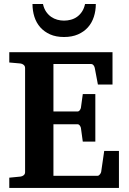

<svg xmlns="http://www.w3.org/2000/svg" viewBox="-20 -929 638 949"><path d="M25.9 0V-50.8L81.1 -56.2Q89.8 -57.1 96.9 -62.7Q104 -68.4 104 -78.1V-592.8Q104 -602.5 96.9 -608.4Q89.8 -614.3 81.1 -615.2L25.9 -620.1V-670.9H536.1V-511.2H463.9L448.2 -594.2Q446.3 -601.6 441.7 -607.2Q437 -612.8 430.2 -612.8H244.1V-377.9H362.8Q369.6 -377.9 374.3 -384.3Q378.9 -390.6 379.9 -396L389.2 -463.9H451.2V-229H389.2L379.9 -296.9Q378.9 -302.2 374.3 -308.6Q369.6 -314.9 362.8 -314.9H244.1V-60.1H461.9Q468.3 -60.1 473.6 -66.9Q479 -73.7 480 -79.1L495.1 -183.1H567.9V0ZM453.6 -909.2Q453.6 -875.5 443.8 -845.7Q434.1 -815.9 414.6 -793.9Q395 -772 365.5 -759Q335.9 -746.1 296.4 -746.1Q256.8 -746.1 227.8 -759Q198.7 -772 179.2 -793.9Q159.7 -815.9 150.1 -845.7Q140.6 -875.5 140.6 -909.2H192.4Q197.3 -886.7 208 -871.1Q218.8 -855.5 232.9 -845.7Q247.1 -835.9 263.4 -831.5Q279.8 -827.1 296.4 -827.1Q313.5 -827.1 330.1 -831.5Q346.7 -835.9 360.6 -845.7Q374.5 -855.5 385 -871.1Q395.5 -886.7 400.4 -909.2Z"/></svg>

Font: Charis SIL Afr
Style: Bold
Weight: 700
Foundry: SIL International
Version: Version 5.000